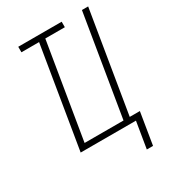

<svg xmlns="http://www.w3.org/2000/svg" viewBox="-216 -851 1033 1149"><g transform="rotate(-30 300.0 -276.5)"><path d="M497 182H454L484 0H102L217 -697H95V-735H395V-697H260L151 -38H420L535 -735H578L463 -38H533Z"/></g></svg>

Font: Iosevka Curly XLtExObl
Style: Regular
Weight: 200
Width: 7
Italic angle: -9°
Monospace: yes
Designer: Belleve Invis
Foundry: Belleve Invis
Version: Version 11.0.1; ttfautohint (v1.8.3)